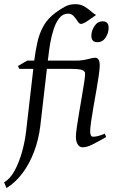

<svg xmlns="http://www.w3.org/2000/svg" viewBox="-65 -703 562 940"><path d="M405.8 -629.9Q386.7 -616.2 364.5 -601.1Q342.3 -585.9 331.1 -585.9Q323.2 -585.9 315.2 -598.6Q307.1 -611.3 296.1 -623.8Q285.2 -636.2 268.1 -636.2Q242.7 -636.2 225.6 -614.7Q208.5 -593.3 197.8 -560.3Q187 -527.3 180.9 -491.7Q174.8 -456.1 171.9 -427.2L168.9 -406.2H307.1Q336.9 -406.2 363.8 -413.3Q390.6 -420.4 400.4 -420.4Q423.3 -420.4 423.3 -382.3Q423.3 -366.7 418.7 -334.2Q414.1 -301.8 407 -261.7Q399.9 -221.7 392.8 -181.4Q385.7 -141.1 381.1 -108.6Q376.5 -76.2 376.5 -60.5Q376.5 -33.7 390.1 -33.7Q404.3 -33.7 417 -37.4Q429.7 -41 448.2 -48.8L454.6 -32.2Q412.6 -7.8 386.2 5.1Q359.9 18.1 339.8 18.1Q324.7 18.1 315.7 4.2Q306.6 -9.8 306.6 -33.7Q306.6 -49.8 311.3 -81.5Q315.9 -113.3 322.5 -152.3Q329.1 -191.4 335.7 -229.7Q342.3 -268.1 346.9 -298.1Q351.6 -328.1 351.6 -341.3Q351.6 -345.7 351.1 -348.1Q345.7 -358.9 330.6 -362.3Q315.4 -365.7 283.7 -365.7H164.6L132.3 -86.4Q124.5 -21 102.3 38.3Q80.1 97.7 45.7 144Q11.2 190.4 -33.2 217.8L-44.9 189.5Q-15.1 172.9 7.1 131.6Q29.3 90.3 43.5 38.6Q57.6 -13.2 63 -62L98.1 -365.7H29.8L22.9 -379.9L68.4 -406.2H102.5Q108.9 -454.6 118.4 -497.3Q127.9 -540 148.2 -576.2Q168.5 -612.3 206.5 -640.6Q230.5 -658.2 252.9 -670.4Q275.4 -682.6 303.2 -682.6Q329.6 -682.6 349.1 -670.7Q368.7 -658.7 382.6 -646Q396.5 -633.3 405.8 -629.9ZM466.8 -566.9Q466.8 -541.5 452.1 -519Q437.5 -496.6 411.6 -496.6Q382.3 -496.6 382.3 -527.8Q382.3 -552.2 397.5 -575.4Q412.6 -598.6 438 -598.6Q466.8 -598.6 466.8 -566.9Z"/></svg>

Font: Dai Banna SIL Light
Style: Italic
Weight: 300
Italic angle: -11°
Designer: Victor Gaultney
Foundry: SIL International
Version: Version 4.000